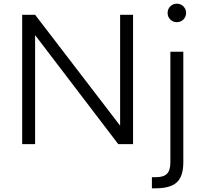

<svg xmlns="http://www.w3.org/2000/svg" viewBox="-20 -780 1099 1039"><path d="M700 -700V0H620L170 -590V0H100V-700H170L630 -100V-700ZM802 179H822Q865 179 883.5 160.5Q902 142 902 99V-500H972V99Q972 174 937 206.5Q902 239 822 239H802ZM887 -710Q887 -731 901.5 -745.5Q916 -760 937 -760Q958 -760 972.5 -745.5Q987 -731 987 -710Q987 -689 972.5 -674.5Q958 -660 937 -660Q916 -660 901.5 -674.5Q887 -689 887 -710Z"/></svg>

Font: Goli Light
Style: Regular
Weight: 300
Designer: jaikishan Patel
Foundry: MagicType
Version: Version 1.000